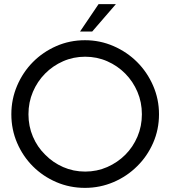

<svg xmlns="http://www.w3.org/2000/svg" viewBox="-20 -903 826 931"><path d="M645 -97Q596 -48 530.5 -20Q465 8 392 8Q318 8 253 -20Q188 -48 139.5 -96.5Q91 -145 63 -210Q35 -275 35 -349Q35 -422 63 -487.5Q91 -553 139.5 -602Q188 -651 253 -679.5Q318 -708 392 -708Q465 -708 530.5 -679.5Q596 -651 645 -602Q694 -553 722.5 -487.5Q751 -422 751 -349Q751 -275 722.5 -210Q694 -145 645 -97ZM199 -153Q236 -115 286 -93Q336 -71 393 -71Q450 -71 500 -93Q550 -115 587.5 -152.5Q625 -190 646.5 -240.5Q668 -291 668 -349Q668 -407 646.5 -457.5Q625 -508 587.5 -546Q550 -584 500 -606Q450 -628 393 -628Q336 -628 286 -606Q236 -584 198.5 -546Q161 -508 139.5 -457.5Q118 -407 118 -349Q118 -291 139.5 -240.5Q161 -190 199 -153ZM427 -750H368Q391 -783 413 -816.5Q435 -850 458 -883H542Q513 -850 484.5 -816.5Q456 -783 427 -750Z"/></svg>

Font: Josefin Slab
Style: Bold
Weight: 700
Designer: Santiago Orozco
Foundry: Typemade
Version: Version 2.000